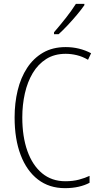

<svg xmlns="http://www.w3.org/2000/svg" viewBox="-20 -969 520 999"><path d="M322 -689Q263 -689 220.5 -662Q178 -635 150.5 -589Q123 -543 109.5 -483.5Q96 -424 96 -358Q96 -258 122.5 -183.5Q149 -109 199 -67.5Q249 -26 320 -26Q360 -26 391.5 -34.5Q423 -43 446 -54V-18Q422 -5 389.5 2.5Q357 10 318 10Q236 10 177.5 -35Q119 -80 87.5 -162.5Q56 -245 56 -358Q56 -433 72 -499Q88 -565 121 -615.5Q154 -666 204 -695Q254 -724 322 -724Q393 -724 454 -692L438 -658Q409 -675 379.5 -682Q350 -689 322 -689ZM419 -942Q403 -919 379.5 -891Q356 -863 331 -836.5Q306 -810 285 -791H261V-801Q293 -838 322.5 -875.5Q352 -913 375 -949H419Z"/></svg>

Font: Noto Sans Sinhala Condensed ExtraLight
Style: Regular
Weight: 200
Width: 3
Designer: Jelle Bosma - Monotype Design Team
Foundry: Monotype Imaging Inc.
Version: Version 2.006; ttfautohint (v1.8.4.7-5d5b)